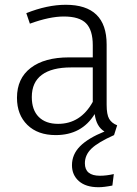

<svg xmlns="http://www.w3.org/2000/svg" viewBox="-20 -554 571 803"><path d="M335 129Q335 181 398 181Q425 181 456 174L450 222Q415 229 392 229Q339 229 310 203.5Q281 178 281 137Q281 92 314.5 58Q348 24 417 -4Q383 -24 376 -77Q322 11 213 11Q138 11 94.5 -31.5Q51 -74 51 -145Q51 -226 108.5 -270Q166 -314 268 -314H368V-365Q368 -428 340 -456.5Q312 -485 247 -485Q187 -485 105 -455L90 -499Q178 -534 255 -534Q426 -534 426 -368V-116Q426 -75 436.5 -57Q447 -39 470 -30L457 11Q390 41 362.5 67.5Q335 94 335 129ZM368 -128V-272H277Q197 -272 155 -241Q113 -210 113 -148Q113 -94 142 -65Q171 -36 223 -36Q317 -36 368 -128Z"/></svg>

Font: Fira Sans Light
Style: Regular
Weight: 300
Designer: bBox Type GmbH & Carrois Corporate GbR & Edenspiekermann AG
Foundry: bBox Type GmbH & Carrois Corporate GbR & Edenspiekermann AG
Version: Version 4.301